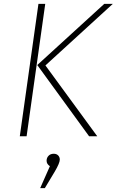

<svg xmlns="http://www.w3.org/2000/svg" viewBox="-20 -702 601 989"><path d="M82 0 178 -682H213L117 0ZM439 0 172 -367 517 -682H561L214 -365L481 0ZM257 90Q271 90 279.5 98.5Q288 107 288 120Q288 138 262 182L211 267H187L237 154Q220 143 220 126Q220 111 230 100.5Q240 90 257 90Z"/></svg>

Font: Fira Sans UltraLight
Style: Italic
Weight: 200
Italic angle: -8°
Designer: Carrois Corporate & Edenspiekermann AG
Foundry: Carrois Corporate GbR & Edenspiekermann AG
Version: Version 4.203;PS 004.203;hotconv 1.0.88;makeotf.lib2.5.64775